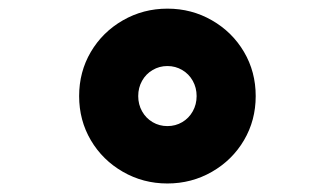

<svg xmlns="http://www.w3.org/2000/svg" viewBox="-20 -839 790 453"><path d="M166.7 -612.3Q166.7 -669.6 194.3 -716.5Q221.9 -763.4 269.9 -791Q317.9 -818.6 375.1 -818.6Q432.2 -818.6 480.1 -791Q528.1 -763.4 555.7 -716.5Q583.3 -669.6 583.3 -612.3Q583.3 -555.1 555.7 -508.2Q528.1 -461.3 480.1 -433.7Q432.1 -406.1 374.9 -406.1Q317.8 -406.1 269.9 -433.7Q221.9 -461.3 194.3 -508.2Q166.7 -555.1 166.7 -612.3ZM443.9 -612.3Q443.9 -632.1 434.8 -648.3Q425.8 -664.5 409.9 -673.8Q394.1 -683.2 375 -683.2Q355.9 -683.2 340.1 -673.8Q324.2 -664.5 315.2 -648.3Q306.1 -632.1 306.1 -612.3Q306.1 -592.6 315.2 -576.4Q324.2 -560.2 340.1 -550.8Q355.9 -541.5 375 -541.5Q394.1 -541.5 409.9 -550.8Q425.8 -560.2 434.8 -576.4Q443.9 -592.6 443.9 -612.3Z"/></svg>

Font: Martian Mono Custom sWd Rg
Style: Regular
Weight: 400
Width: 6
Monospace: yes
Designer: Alex Havermale
Foundry: Evil Martians
Version: Version 1.000